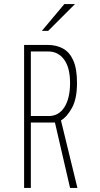

<svg xmlns="http://www.w3.org/2000/svg" viewBox="-20 -920 490 940"><path d="M98 0V-700H214Q256 -700 288.2 -682.5Q320.5 -665 338.8 -624.2Q357 -583.5 357 -514Q357 -436 332 -391.2Q307 -346.5 278.5 -330.5L359 0H323L249 -320Q246.5 -320 244 -320H131V0ZM131 -352H219Q268 -352 295.5 -395.5Q323 -439 323 -514Q323 -588.5 294 -628.2Q265 -668 216 -668H131ZM185 -769 295 -900H347L216 -769Z"/></svg>

Font: Trispace Condensed Thin
Style: Regular
Weight: 100
Width: 3
Designer: Tyler Finck
Foundry: Etcetera Type Company
Version: Version 1.210; ttfautohint (v1.8.3)